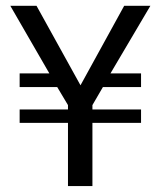

<svg xmlns="http://www.w3.org/2000/svg" viewBox="-20 -624 540 644"><path d="M14.6 -604.5H102.5L250 -337.9L396.5 -604.5H484.4L350.6 -377.9H453.1V-332H325.2L290 -271.5V-256.8H453.1V-211.9H290V0H208V-211.9H45.9V-256.8H208V-271.5L171.9 -332H45.9V-377.9H145.5Z"/></svg>

Font: BabelStone Irk Bitig
Style: Regular
Weight: 400
Designer: Andrew West
Foundry: BabelStone
Version: Version 1.03 June 7, 2023